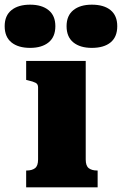

<svg xmlns="http://www.w3.org/2000/svg" viewBox="-81 -802 522 822"><path d="M48 -597Q-3 -597 -32 -620.5Q-61 -644 -61 -690Q-61 -735 -32 -758.5Q-3 -782 48 -782Q98 -782 127 -758.5Q156 -735 156 -690Q156 -644 127 -620.5Q98 -597 48 -597ZM312 -597Q262 -597 233 -620.5Q204 -644 204 -690Q204 -735 233 -758.5Q262 -782 312 -782Q364 -782 392.5 -758.5Q421 -735 421 -690Q421 -644 392.5 -620.5Q364 -597 312 -597ZM286 -541V-119Q286 -92 299 -82Q312 -72 335 -72H337V0H31V-72H33Q56 -72 69 -82Q82 -92 82 -119V-428Q82 -442 71.5 -447.5Q61 -453 39 -458L31 -460V-541Z"/></svg>

Font: Roboto Serif 20pt ExtraBold
Style: Regular
Weight: 800
Version: Version 1.008